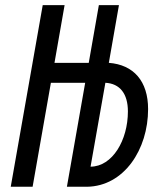

<svg xmlns="http://www.w3.org/2000/svg" viewBox="-20 -713 626 733"><path d="M21 0H104.5L174.3 -397H305.2L235.4 0H312C453.6 -2 545.4 -142.6 545.4 -296.4C545.4 -403.3 490.2 -465.8 395.5 -473.1L434.1 -693.4H357.4L318.8 -473.1H188L226.6 -693.4H143.1ZM325.7 -76.7 382.3 -397C437.5 -394 468.3 -355.5 468.3 -287.6C468.3 -177.7 409.2 -77.1 325.7 -76.7Z"/></svg>

Font: Cascadia Code SemiLight
Style: Italic
Weight: 350
Italic angle: -10°
Monospace: yes
Designer: Aaron Bell
Foundry: Saja Typeworks
Version: Version 2404.023